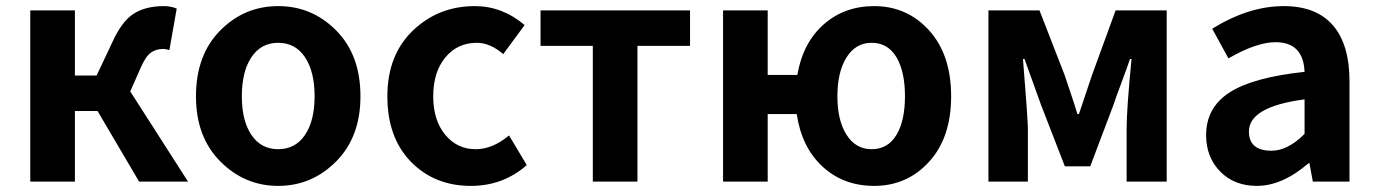

<svg xmlns="http://www.w3.org/2000/svg" viewBox="-20 -594 4505 628"><path d="M406 -295 595 0H435L299 -231H225V0H79V-560H225V-347H296L347 -455Q378 -524 417 -549Q456 -574 516 -574Q539 -574 558 -566L534 -430Q522 -434 514 -434Q490 -434 473 -421.5Q456 -409 440 -372Z M621 -279Q621 -414 700 -494Q779 -574 890 -574Q1001 -574 1080 -494Q1159 -414 1159 -279Q1159 -146 1079.5 -66Q1000 14 890 14Q780 14 700.5 -66Q621 -146 621 -279ZM1009 -279Q1009 -360 977.5 -407Q946 -454 890 -454Q834 -454 802.5 -407Q771 -360 771 -279Q771 -199 802.5 -152.5Q834 -106 890 -106Q946 -106 977.5 -152.5Q1009 -199 1009 -279Z M1520 14Q1401 14 1324 -65Q1247 -144 1247 -279Q1247 -414 1330.5 -494Q1414 -574 1533 -574Q1623 -574 1696 -512L1626 -417Q1583 -454 1540 -454Q1476 -454 1436.5 -406Q1397 -358 1397 -279Q1397 -201 1436 -153.5Q1475 -106 1536 -106Q1591 -106 1645 -151L1703 -54Q1626 14 1520 14Z M1919 0V-444H1748V-560H2237V-444H2065V0Z M2831 -106Q2884 -106 2912 -152.5Q2940 -199 2940 -279Q2940 -360 2912 -407Q2884 -454 2831 -454Q2779 -454 2749 -406.5Q2719 -359 2719 -279Q2719 -200 2749 -153Q2779 -106 2831 -106ZM2491 -349H2588Q2606 -454 2674 -514Q2742 -574 2839 -574Q2947 -574 3019 -494.5Q3091 -415 3091 -279Q3091 -144 3019 -65Q2947 14 2839 14Q2739 14 2670.5 -49Q2602 -112 2586 -221H2491V0H2345V-560H2491Z M3213 0V-560H3380L3462 -349Q3467 -334 3482 -289.5Q3497 -245 3504 -221H3509Q3546 -330 3552 -349L3629 -560H3796V0H3665V-173Q3665 -236 3681 -401H3676Q3667 -374 3647.5 -322Q3628 -270 3622 -251L3546 -50H3463L3385 -251Q3377 -274 3358 -326Q3339 -378 3331 -401H3326Q3342 -203 3342 -173V0Z M4091 14Q4017 14 3971 -33Q3925 -80 3925 -152Q3925 -242 4001.5 -291.5Q4078 -341 4247 -359Q4243 -456 4152 -456Q4090 -456 3998 -403L3945 -500Q4064 -574 4179 -574Q4285 -574 4339.5 -511.5Q4394 -449 4394 -327V0H4274L4263 -60H4260Q4174 14 4091 14ZM4139 -101Q4192 -101 4247 -156V-269Q4065 -245 4065 -164Q4065 -101 4139 -101Z"/></svg>

Font: Noto Sans Korean Bold
Style: Bold
Weight: 700
Designer: Ryoko NISHIZUKA  (kana & ideographs); Paul D. Hunt (Latin, Greek & Cyrillic); Wenlong ZHANG  (bopomofo); Sandoll Communi
Foundry: Adobe Systems Incorporated
Version: Version 1.000;PS 1;hotconv 1.0.78;makeotf.lib2.5.61930